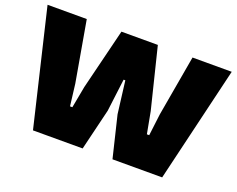

<svg xmlns="http://www.w3.org/2000/svg" viewBox="-116 -948 1427 1155"><g transform="rotate(20 597.5 -370.0)"><path d="M8 -740H259L327 -351L344 -212H359L385 -351L481 -740H714L810 -351L836 -212H851L868 -351L936 -740H1187L1011 0H693L629 -265L603 -473H592L566 -265L502 0H184Z"/></g></svg>

Font: Encode Sans Wide
Style: Black
Weight: 900
Designer: Pablo Impallari, Andres Torresi
Foundry: Pablo Impallari, Andres Torresi
Version: Version 1.000; ttfautohint (v1.00) -l 8 -r 50 -G 200 -x 14 -